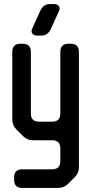

<svg xmlns="http://www.w3.org/2000/svg" viewBox="-20 -699 456 939"><path d="M49 180Q49 220 89 220H264Q293 220 313 200L346 167Q366 147 366 118V-445Q366 -485 326 -485H315Q275 -485 275 -445V-144Q275 -104 235 -104H171Q131 -104 131 -144V-445Q131 -485 91 -485H80Q40 -485 40 -445V-115Q40 -86 60 -66L93 -33Q113 -13 142 -13H235Q275 -13 275 27V89Q275 129 235 129H89Q49 129 49 169ZM162 -525H183Q200 -525 211.5 -534.5Q223 -544 229 -558L269 -646Q275 -660 267.5 -669.5Q260 -679 244 -679H223Q206 -679 194.5 -669.5Q183 -660 177 -646L137 -558Q131 -544 138.5 -534.5Q146 -525 162 -525Z"/></svg>

Font: WDXL Lubrifont JP N
Style: Regular
Weight: 400
Designer: [WDXL Lubrifont] Copyright 2020-2022 (c) NightFurySL2001, Skr-ZERO; [ZCOOL QingKe HuangYou] Copyright 2018-2022 (c) The 
Version: Version 2.001;hotconv 1.1.1;makeotfexe 2.6.0